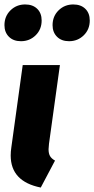

<svg xmlns="http://www.w3.org/2000/svg" viewBox="-26 -824 423 862"><path d="M194 -179Q192 -161 192 -154Q192 -135 198.5 -123.5Q205 -112 221 -103L157 18Q22 -9 22 -126Q22 -144 25 -163L76 -532H243ZM-6 -711Q-6 -751 21 -777.5Q48 -804 87 -804Q121 -804 141 -784.5Q161 -765 161 -732Q161 -692 134 -665.5Q107 -639 68 -639Q34 -639 14 -659Q-6 -679 -6 -711ZM210 -711Q210 -751 237 -777.5Q264 -804 303 -804Q337 -804 357 -784.5Q377 -765 377 -732Q377 -692 350 -665.5Q323 -639 284 -639Q250 -639 230 -659Q210 -679 210 -711Z"/></svg>

Font: Fira Sans Condensed ExtraBold
Style: Italic
Weight: 800
Width: 3
Italic angle: -8°
Designer: bBox Type GmbH & Carrois Corporate GbR & Edenspiekermann AG
Foundry: bBox Type GmbH & Carrois Corporate GbR & Edenspiekermann AG
Version: Version 4.301